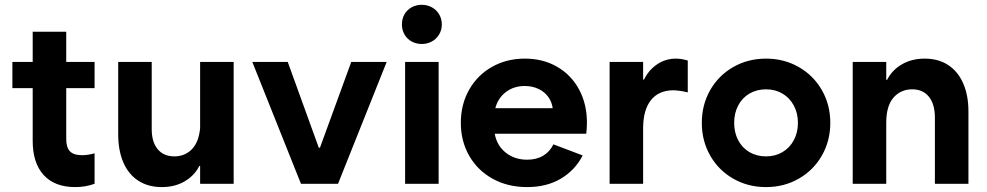

<svg xmlns="http://www.w3.org/2000/svg" viewBox="-20 -760 4083 794"><path d="M31.2 -503.9H115.2V-628.9H253.9V-503.9H371.1V-395.5H253.9V-187.5Q253.4 -150.9 269 -134.5Q284.7 -118.2 319.3 -118.2Q343.3 -118.2 371.1 -126V0Q333.5 13.7 291 13.7Q206.1 13.7 160.4 -36.4Q114.7 -86.4 115.2 -179.7V-395.5H31.2Z M946.3 0H807.6V-74.2H804.7Q783.7 -33.2 743.2 -9.8Q702.6 13.7 649.4 13.7Q592.8 13.7 552 -12.7Q511.2 -39.1 490 -88.4Q468.8 -137.7 468.8 -205.1V-503.9H607.4V-228.5Q606.9 -173.8 631.6 -143.6Q656.2 -113.3 701.2 -113.3Q744.1 -113.3 773.2 -142.6Q802.2 -171.9 807.6 -230.5V-503.9H946.3Z M1023.4 -503.9H1169.9L1298.3 -149.4H1303.2L1432.6 -503.9H1579.1L1377.9 0H1224.6Z M1655.3 -503.9H1793.9V0H1655.3ZM1642.1 -659.2Q1642.1 -682.1 1652.6 -700.7Q1663.1 -719.2 1682.1 -729.7Q1701.2 -740.2 1724.1 -740.2Q1747.1 -740.2 1766.1 -729.7Q1785.2 -719.2 1796.1 -700.7Q1807.1 -682.1 1807.1 -659.2Q1807.1 -636.2 1796.1 -617.7Q1785.2 -599.1 1766.1 -588.6Q1747.1 -578.1 1724.1 -578.1Q1701.2 -578.1 1682.1 -588.6Q1663.1 -599.1 1652.6 -617.7Q1642.1 -636.2 1642.1 -659.2Z M1885.7 -252Q1885.7 -328.6 1920.2 -389.2Q1954.6 -449.7 2014.9 -483.6Q2075.2 -517.6 2150.4 -517.6Q2225.6 -517.6 2283.9 -483.9Q2342.3 -450.2 2374.8 -389.9Q2407.2 -329.6 2407.2 -252.9Q2407.2 -229 2404.3 -207H2025.9Q2034.7 -158.2 2071.3 -128.9Q2107.9 -99.6 2160.2 -99.6Q2198.7 -99.6 2226.3 -116.2Q2253.9 -132.8 2268.6 -163.1L2389.6 -117.2Q2357.9 -55.7 2299.1 -21Q2240.2 13.7 2160.2 13.7Q2079.6 13.7 2017.3 -20.8Q1955.1 -55.2 1920.4 -115.7Q1885.7 -176.3 1885.7 -252ZM2265.6 -312.5Q2262.2 -338.9 2247.1 -359.6Q2231.9 -380.4 2206.8 -392.3Q2181.6 -404.3 2150.4 -404.3Q2105 -404.3 2072.3 -379.6Q2039.6 -355 2028.3 -312.5Z M2501 -503.9H2639.6V-430.7H2643.1Q2663.1 -471.2 2698 -494.4Q2732.9 -517.6 2775.4 -517.6Q2796.9 -517.6 2824.2 -509.8V-377.9Q2793 -385.7 2764.6 -386.7Q2704.1 -386.2 2672.1 -346.2Q2640.1 -306.2 2639.6 -231V0H2501Z M2882.3 -252Q2882.3 -326.7 2917 -387.5Q2951.7 -448.2 3012.5 -482.9Q3073.2 -517.6 3147.9 -517.6Q3222.2 -517.6 3283 -482.9Q3343.8 -448.2 3378.7 -387.5Q3413.6 -326.7 3413.6 -252Q3413.6 -177.2 3378.7 -116.5Q3343.8 -55.7 3283 -21Q3222.2 13.7 3147.9 13.7Q3073.2 13.7 3012.5 -21Q2951.7 -55.7 2917 -116.5Q2882.3 -177.2 2882.3 -252ZM3279.8 -252Q3279.8 -292 3262.7 -323.7Q3245.6 -355.5 3215.8 -373Q3186 -390.6 3147.9 -390.6Q3109.4 -390.6 3079.3 -373Q3049.3 -355.5 3032.7 -323.7Q3016.1 -292 3016.1 -252Q3016.1 -211.9 3032.7 -180.2Q3049.3 -148.4 3079.3 -130.9Q3109.4 -113.3 3147.9 -113.3Q3186 -113.3 3215.8 -130.9Q3245.6 -148.4 3262.7 -180.2Q3279.8 -211.9 3279.8 -252Z M3506.3 -503.9H3645V-429.7H3648.4Q3669.4 -470.7 3710 -494.1Q3750.5 -517.6 3804.2 -517.6Q3860.4 -517.6 3900.9 -491.2Q3941.4 -464.8 3963.1 -415.5Q3984.9 -366.2 3984.9 -298.8V0H3846.2V-275.4Q3845.7 -330.1 3821 -360.4Q3796.4 -390.6 3752.4 -390.6Q3705.1 -390.6 3675.3 -356.7Q3645.5 -322.8 3645 -254.9V0H3506.3Z"/></svg>

Font: Wanted Sans
Style: Bold
Weight: 700
Designer: Original Design by Kil Hyung-jin and Kang Hanbin, Wanted Lab, Inc; Hangeul from Source Han Sans by Jang Soo-young and Ka
Foundry: Wanted Lab, Inc.
Version: Version 1.000